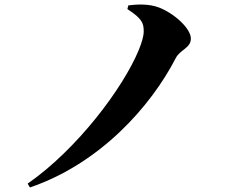

<svg xmlns="http://www.w3.org/2000/svg" viewBox="-20 -771 1040 847"><path d="M102 39 112 56C420 -49 645 -300 756 -516C775 -552 822 -559 822 -601C822 -645 749 -712 681 -738C639 -754 588 -753 546 -747L542 -731C606 -689 614 -670 614 -633C614 -612 606 -584 592 -550C523 -383 321 -113 102 39Z"/></svg>

Font: GenKiMin2 TW H
Style: Regular
Weight: 900
Version: Version 2.100;PS 2.1;hotconv 16.6.51;makeotf.lib2.5.65220 DE